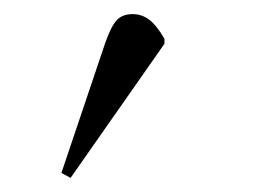

<svg xmlns="http://www.w3.org/2000/svg" viewBox="-20 -784 382 272"><path d="M80 -532 67 -539 129 -723Q137 -746 145 -755Q153 -764 168 -764Q181 -764 191.5 -756Q202 -748 213 -729V-722Z"/></svg>

Font: Literata 60pt Light
Style: Regular
Weight: 300
Designer: Latin by Veronika Burian and Jose Scaglione. Greek by Irene Vlachou. Cyrillic by Vera Evstafieva.
Foundry: TypeTogether
Version: Version 3.103;gftools[0.9.29]